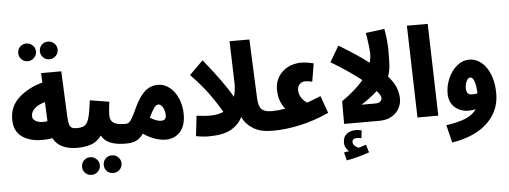

<svg xmlns="http://www.w3.org/2000/svg" viewBox="-66 -1083 4188 1580"><g transform="rotate(-5 2028.5 -293.0)"><path d="M621 -78Q621 -40 597.5 -17.5Q574 5 536 5Q468 5 417.5 -19Q367 -43 341 -92Q302 -85 256 -85Q154 -85 89.5 -131.5Q25 -178 25 -275Q25 -381 100.5 -451Q176 -521 299 -556L295 -634H462L479 -254Q481 -214 487.5 -193.5Q494 -173 507.5 -165Q521 -157 546 -157Q581 -157 601 -134Q621 -111 621 -78ZM277 -232Q295 -232 313 -235L306 -393Q256 -381 223 -353Q190 -325 190 -288Q190 -262 215 -247Q240 -232 277 -232ZM195 -887Q225 -887 247 -866Q269 -845 269 -814Q269 -784 247 -762.5Q225 -741 195 -741Q164 -741 143 -762.5Q122 -784 122 -814Q122 -845 143 -866Q164 -887 195 -887ZM373 -887Q404 -887 426 -866Q448 -845 448 -814Q448 -784 426 -762.5Q404 -741 373 -741Q343 -741 322 -762.5Q301 -784 301 -814Q301 -845 321.5 -866Q342 -887 373 -887Z M1026 -78Q1026 -40 1003 -17.5Q980 5 941 5Q860 5 811.5 -15.5Q763 -36 740 -79Q703 -28 651.5 -11.5Q600 5 536 5L546 -157Q592 -157 614 -171Q636 -185 649.5 -230Q663 -275 675 -376L834 -350L831 -327Q824 -266 824 -241Q824 -196 852 -176.5Q880 -157 951 -157Q986 -157 1006 -134Q1026 -111 1026 -78ZM637 91Q667 91 689 112.5Q711 134 711 164Q711 194 689 215.5Q667 237 637 237Q606 237 585 216Q564 195 564 164Q564 133 585 112Q606 91 637 91ZM815 91Q846 91 868 112Q890 133 890 164Q890 195 868 216Q846 237 815 237Q784 237 763.5 216Q743 195 743 164Q743 133 763.5 112Q784 91 815 91Z M1435 -194Q1435 -100 1389.5 -49.5Q1344 1 1270 1Q1229 1 1180.5 -15.5Q1132 -32 1086 -64Q1056 -24 1023.5 -9.5Q991 5 941 5L951 -157Q969 -157 981.5 -167Q994 -177 1008 -202Q1022 -227 1047 -281Q1090 -373 1136.5 -413.5Q1183 -454 1243 -454Q1297 -454 1341 -418.5Q1385 -383 1410 -323Q1435 -263 1435 -194ZM1287 -200Q1287 -232 1271.5 -262Q1256 -292 1234 -292Q1216 -292 1199.5 -270.5Q1183 -249 1155 -191Q1205 -157 1247 -157Q1287 -157 1287 -200Z M2240 -79Q2240 -42 2214 -18.5Q2188 5 2149 5Q2055 5 1994.5 -31.5Q1934 -68 1904 -130Q1875 -69 1810 -32Q1745 5 1625 5Q1575 5 1520 -6L1539 -173Q1606 -164 1645 -164Q1714 -164 1762 -185Q1717 -263 1662.5 -338.5Q1608 -414 1515 -511L1628 -623Q1793 -420 1859 -301Q1873 -345 1874 -406L1863 -760H2027L2048 -271Q2051 -204 2076.5 -180.5Q2102 -157 2155 -157Q2192 -157 2216 -137.5Q2240 -118 2240 -79Z M2165 -157Q2191 -157 2211.5 -159Q2232 -161 2272 -167Q2217 -232 2217 -330Q2217 -391 2247 -437.5Q2277 -484 2326.5 -508.5Q2376 -533 2435 -533Q2478 -533 2537 -518L2512 -369Q2480 -377 2453 -377Q2426 -377 2408 -358.5Q2390 -340 2390 -310Q2390 -275 2410 -245.5Q2430 -216 2456 -201Q2502 -217 2569 -245L2620 -102Q2494 -45 2376 -20Q2258 5 2155 5Z M3219 -163Q3219 -126 3199.5 -88.5Q3180 -51 3138 -25.5Q3096 0 3033 0H2743V-187Q2861 -270 2924 -346Q2817 -431 2675 -515L2752 -646Q2903 -555 2997 -483Q3007 -519 3007 -560Q3007 -585 3000 -639.5Q2993 -694 2986 -730L3141 -750Q3159 -645 3159 -568Q3159 -488 3155.5 -441.5Q3152 -395 3137 -357Q3184 -303 3201.5 -257Q3219 -211 3219 -163ZM3068 -187Q3068 -208 3033 -246Q2968 -187 2899 -145H3013Q3041 -145 3054.5 -156.5Q3068 -168 3068 -187ZM2927 251Q2832 285 2739 301L2722 234L2763 227Q2748 213 2738 194.5Q2728 176 2728 155Q2728 106 2758.5 82.5Q2789 59 2831 59Q2859 59 2882 66L2875 130Q2855 125 2836 125Q2818 125 2808.5 132.5Q2799 140 2799 154Q2799 172 2813 186Q2827 200 2845 206Q2875 198 2907 186Z M3328 -760H3500L3521 0H3349Z M4012 -141Q4012 -40 3962 37.5Q3912 115 3823 163.5Q3734 212 3616 230L3580 84Q3675 71 3738.5 45.5Q3802 20 3833 -28Q3808 -19 3775 -19Q3705 -19 3659 -61Q3613 -103 3613 -175Q3613 -239 3639.5 -299.5Q3666 -360 3712 -398.5Q3758 -437 3814 -437Q3870 -437 3915.5 -399Q3961 -361 3986.5 -293.5Q4012 -226 4012 -141ZM3812 -150Q3838 -150 3858 -155Q3856 -215 3843.5 -252.5Q3831 -290 3810 -290Q3792 -290 3779 -263.5Q3766 -237 3766 -205Q3766 -150 3812 -150Z"/></g></svg>

Font: Noto Sans Arabic CondBlack
Style: Regular
Weight: 900
Width: 3
Designer: Nadine Chahine
Foundry: Monotype Imaging Inc.
Version: Version 1.001